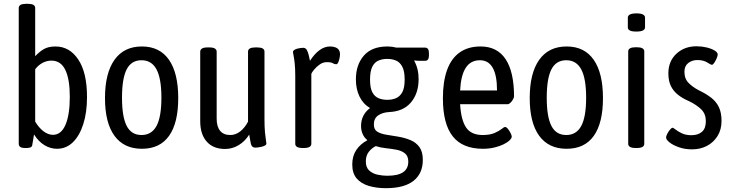

<svg xmlns="http://www.w3.org/2000/svg" viewBox="-20 -772 3827 1004"><path d="M278 6Q244 6 213 -12.5Q182 -31 158 -69L148 -10Q145 -3 137 -0.5Q129 2 117 2H111Q78 2 78 -20V-730Q78 -752 116 -752H127Q164 -752 164 -730V-478Q184 -500 208 -514.5Q232 -529 270 -529Q344 -529 389.5 -460.5Q435 -392 435 -265Q435 -184 415.5 -123Q396 -62 361 -28Q326 6 278 6ZM257 -67Q300 -67 322.5 -119.5Q345 -172 345 -266Q345 -358 321.5 -406.5Q298 -455 249 -455Q225 -455 203 -443.5Q181 -432 164 -410V-136Q184 -103 208 -85Q232 -67 257 -67Z M722 6Q628 6 578.5 -62Q529 -130 529 -259Q529 -389 578.5 -459Q628 -529 722 -529Q815 -529 863.5 -459.5Q912 -390 912 -259Q912 -129 864 -61.5Q816 6 722 6ZM720 -66Q773 -66 798.5 -113.5Q824 -161 824 -261Q824 -361 798.5 -409Q773 -457 720 -457Q667 -457 642.5 -409.5Q618 -362 618 -261Q618 -161 642.5 -113.5Q667 -66 720 -66Z M1157 7Q1095 7 1061 -31.5Q1027 -70 1027 -138V-502Q1027 -512 1036 -518Q1045 -524 1065 -524H1075Q1095 -524 1104 -518Q1113 -512 1113 -502V-151Q1113 -110 1131 -88Q1149 -66 1184 -66Q1213 -66 1237 -85.5Q1261 -105 1277 -136V-502Q1277 -524 1315 -524H1325Q1363 -524 1363 -502V-149Q1363 -108 1365.5 -81Q1368 -54 1370.5 -39.5Q1373 -25 1373 -22Q1373 -15 1365.5 -11Q1358 -7 1348 -4.5Q1338 -2 1328.5 -1Q1319 0 1315 0Q1296 0 1291.5 -21.5Q1287 -43 1283 -68Q1261 -33 1228 -13Q1195 7 1157 7Z M1564 2Q1524 2 1524 -20V-373Q1524 -414 1521 -441Q1518 -468 1515 -482Q1512 -496 1512 -499Q1512 -506 1518.5 -510.5Q1525 -515 1534 -517.5Q1543 -520 1552 -521Q1561 -522 1566 -522Q1578 -522 1584.5 -510.5Q1591 -499 1594.5 -483Q1598 -467 1601 -454Q1624 -490 1650.5 -509.5Q1677 -529 1706 -529Q1723 -529 1735 -524Q1747 -519 1752.5 -510Q1758 -501 1758 -490Q1758 -480 1755.5 -467.5Q1753 -455 1748.5 -445.5Q1744 -436 1738 -436Q1729 -436 1720 -441.5Q1711 -447 1689 -447Q1669 -447 1652 -435Q1635 -423 1623 -408.5Q1611 -394 1608 -386V-20Q1608 2 1568 2Z M1998 212Q1948 212 1908 200Q1868 188 1845 161Q1822 134 1822 88Q1822 44 1843 12.5Q1864 -19 1900 -38V-40Q1885 -52 1876.5 -71Q1868 -90 1868 -113Q1868 -143 1880 -166.5Q1892 -190 1915 -207Q1879 -228 1860 -267Q1841 -306 1841 -357Q1841 -433 1882.5 -481Q1924 -529 2006 -529Q2030 -529 2053 -523H2203Q2223 -523 2223 -494V-482Q2223 -454 2203 -454Q2184 -454 2171.5 -454Q2159 -454 2148 -456L2146 -454Q2169 -413 2169 -358Q2169 -284 2129 -236.5Q2089 -189 2014 -186Q1980 -184 1957.5 -168.5Q1935 -153 1935 -121Q1935 -94 1953.5 -83Q1972 -72 2000.5 -67.5Q2029 -63 2059 -58Q2096 -52 2126 -39.5Q2156 -27 2173.5 -2.5Q2191 22 2191 64Q2191 135 2142.5 173.5Q2094 212 1998 212ZM2005 147Q2061 147 2088 128.5Q2115 110 2115 73Q2115 44 2097.5 30Q2080 16 2053.5 11Q2027 6 1998 3Q1969 0 1945 -8Q1923 3 1908 22.5Q1893 42 1893 72Q1893 104 1911 120Q1929 136 1954.5 141.5Q1980 147 2005 147ZM2005 -250Q2030 -250 2050.5 -258.5Q2071 -267 2083.5 -289.5Q2096 -312 2096 -356Q2096 -400 2083.5 -423.5Q2071 -447 2050.5 -455.5Q2030 -464 2005 -464Q1980 -464 1959.5 -455.5Q1939 -447 1927 -423.5Q1915 -400 1915 -356Q1915 -312 1927 -289.5Q1939 -267 1959.5 -258.5Q1980 -250 2005 -250Z M2505 6Q2399 6 2347.5 -59Q2296 -124 2296 -258Q2296 -346 2318 -406.5Q2340 -467 2384 -498Q2428 -529 2493 -529Q2580 -529 2624 -462.5Q2668 -396 2668 -268Q2668 -262 2662.5 -252Q2657 -242 2649 -234.5Q2641 -227 2635 -227H2386Q2391 -144 2417.5 -105Q2444 -66 2504 -66Q2542 -66 2566 -76.5Q2590 -87 2603 -97.5Q2616 -108 2621 -108Q2628 -108 2636 -98Q2644 -88 2650 -76Q2656 -64 2656 -58Q2656 -49 2644.5 -38Q2633 -27 2612.5 -17Q2592 -7 2564.5 -0.5Q2537 6 2505 6ZM2386 -299H2579Q2579 -378 2556.5 -417.5Q2534 -457 2490 -457Q2441 -457 2415.5 -417.5Q2390 -378 2386 -299Z M2943 6Q2849 6 2799.5 -62Q2750 -130 2750 -259Q2750 -389 2799.5 -459Q2849 -529 2943 -529Q3036 -529 3084.5 -459.5Q3133 -390 3133 -259Q3133 -129 3085 -61.5Q3037 6 2943 6ZM2941 -66Q2994 -66 3019.5 -113.5Q3045 -161 3045 -261Q3045 -361 3019.5 -409Q2994 -457 2941 -457Q2888 -457 2863.5 -409.5Q2839 -362 2839 -261Q2839 -161 2863.5 -113.5Q2888 -66 2941 -66Z M3305 2Q3265 2 3265 -20V-503Q3265 -525 3305 -525H3309Q3349 -525 3349 -503V-20Q3349 2 3309 2ZM3307 -607Q3284 -607 3273.5 -612.5Q3263 -618 3263 -629V-680Q3263 -690 3273.5 -696Q3284 -702 3309 -702Q3332 -702 3342.5 -696Q3353 -690 3353 -680V-629Q3353 -619 3342.5 -613Q3332 -607 3307 -607Z M3599 9Q3561 9 3530 -2Q3499 -13 3481 -27.5Q3463 -42 3463 -53Q3463 -60 3469 -72Q3475 -84 3483.5 -94Q3492 -104 3497 -104Q3501 -104 3513.5 -94Q3526 -84 3546.5 -74.5Q3567 -65 3595 -65Q3631 -65 3651 -83Q3671 -101 3671 -138Q3671 -176 3647.5 -199.5Q3624 -223 3583 -243Q3548 -258 3524 -277.5Q3500 -297 3487.5 -323.5Q3475 -350 3475 -388Q3475 -452 3517 -491Q3559 -530 3622 -530Q3649 -530 3674.5 -524Q3700 -518 3716.5 -508Q3733 -498 3733 -487Q3733 -480 3727.5 -467Q3722 -454 3715 -443.5Q3708 -433 3702 -433Q3698 -433 3678 -445.5Q3658 -458 3627 -458Q3599 -458 3579 -442.5Q3559 -427 3559 -397Q3559 -360 3581 -338Q3603 -316 3634 -300Q3672 -282 3699 -261Q3726 -240 3739.5 -211Q3753 -182 3753 -140Q3753 -94 3732 -60.5Q3711 -27 3676.5 -9Q3642 9 3599 9Z"/></svg>

Font: Asap Condensed VF Beta
Style: Regular
Weight: 400
Designer: Pablo Cosgaya
Foundry: Omnibus-Type
Version: Version 1.008